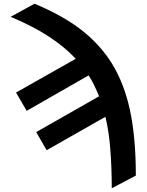

<svg xmlns="http://www.w3.org/2000/svg" viewBox="-20 -791 787 1029"><path d="M165 -771Q327 -704 432 -618Q538 -530 597 -421Q657 -311 683 -168Q708 -31 708 150L579 218Q579 108 571 7Q564 -85 545 -165L230 14L174 -83L511 -275Q484 -342 455 -387L123 -197L66 -295L386 -476Q326 -540 242 -595Q158 -650 37 -701Z"/></svg>

Font: Sinter Bold
Style: Regular
Weight: 700
Foundry: Adobe & rsms
Version: Version 1.000